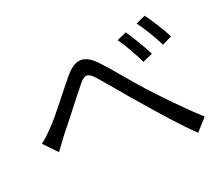

<svg xmlns="http://www.w3.org/2000/svg" viewBox="-117 -901 1233 1059"><g transform="rotate(-20 500.0 -372.0)"><path d="M47 -256 120 -180C136 -201 159 -233 179 -260C230 -322 313 -432 360 -489C394 -532 414 -540 456 -492C502 -441 579 -345 644 -272C712 -194 802 -90 878 -18L942 -90C852 -171 753 -276 692 -342C629 -410 552 -509 492 -571C426 -638 374 -628 315 -560C256 -490 172 -375 119 -322C92 -294 72 -274 47 -256ZM692 -675 635 -650C668 -604 703 -541 728 -489L787 -515C764 -563 717 -638 692 -675ZM821 -726 765 -700C799 -655 835 -594 862 -541L919 -569C896 -616 847 -691 821 -726Z"/></g></svg>

Font: Source Han Sans TC
Style: Regular
Weight: 400
Designer: Ryoko NISHIZUKA 西塚涼子 (kana, bopomofo & ideographs); Paul D. Hunt (Latin, Greek & Cyrillic); Sandoll Communications 산돌커뮤니
Foundry: Adobe
Version: Version 2.002;hotconv 1.0.116;makeotfexe 2.5.65601